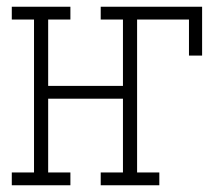

<svg xmlns="http://www.w3.org/2000/svg" viewBox="-20 -550 640 570"><path d="M15 0V-38H81V-492H15V-530H189V-492H123V-295H345V-492H279V-530H580V-385H541V-492H387V-38H453V0H279V-38H345V-257H123V-38H189V0Z"/></svg>

Font: Iosevka Curly Slab XLtEx
Style: Regular
Weight: 200
Width: 7
Monospace: yes
Designer: Belleve Invis
Foundry: Belleve Invis
Version: Version 11.1.0; ttfautohint (v1.8.3)